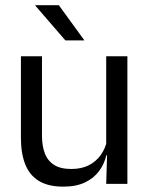

<svg xmlns="http://www.w3.org/2000/svg" viewBox="-20 -703 573 734"><path d="M140.5 -488V-184.5Q140.5 -146 151.2 -117.2Q162 -88.5 186.5 -72.8Q211 -57 252.5 -57Q291.5 -57 319.5 -71.2Q347.5 -85.5 365.2 -110.5Q383 -135.5 389.5 -167L404 -109.5H386.5Q379 -76.5 359 -49.2Q339 -22 305.2 -5.8Q271.5 10.5 222 10.5Q164.5 10.5 128.8 -11.2Q93 -33 76.5 -74.8Q60 -116.5 60 -175.5V-488ZM467 -488V0H386L389.5 -117L386 -122V-488ZM205 -683 302 -549.5V-548.5H230L115 -681.5V-683Z"/></svg>

Font: Anek Latin Medium
Style: Regular
Weight: 400
Version: Version 1.003